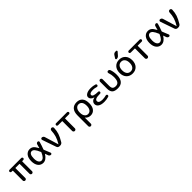

<svg xmlns="http://www.w3.org/2000/svg" viewBox="572 -2930 5320 5320"><g transform="rotate(-45 3232.0 -270.5)"><path d="M91.8 -440.4Q76.2 -440.4 64 -452.1Q51.8 -463.9 51.8 -480Q51.8 -496.1 64 -507.8Q76.2 -519.5 91.8 -519.5H551.8Q567.4 -519.5 579.6 -507.8Q591.8 -496.1 591.8 -480Q591.8 -463.9 580.1 -452.1Q568.4 -440.4 551.8 -440.4H512.7Q504.9 -440.4 504.9 -430.7V-49.8Q504.9 -28.3 490.2 -14.2Q475.6 0 454.6 0Q433.6 0 419.4 -14.6Q405.3 -29.3 405.3 -49.8V-430.7Q405.3 -439.5 396.5 -440.4H248Q240.2 -440.4 240.2 -430.7V-49.8Q240.2 -28.3 225.6 -14.2Q210.9 0 189.9 0Q168.9 0 154.3 -14.6Q139.6 -29.3 139.6 -49.8V-430.7Q139.6 -439.5 130.9 -440.4Z M890.6 -450.2Q842.8 -450.2 815.4 -403.3Q788.1 -356.4 788.1 -259.8Q788.1 -166 819.8 -118.2Q851.6 -70.3 900.4 -70.3Q987.3 -70.3 1057.6 -236.3Q1060.5 -244.1 1057.6 -251Q1009.8 -364.3 971.2 -407.2Q932.6 -450.2 890.6 -450.2ZM890.6 9.8Q799.8 9.8 742.7 -61.5Q685.5 -132.8 685.5 -259.8Q685.5 -387.7 742.7 -459Q799.8 -530.3 890.6 -530.3Q952.1 -530.3 997.6 -496.6Q1043 -462.9 1096.7 -363.3Q1097.7 -361.3 1099.6 -361.8Q1101.6 -362.3 1102.5 -364.3Q1119.1 -419.9 1131.8 -471.7Q1136.7 -493.2 1153.3 -506.3Q1169.9 -519.5 1191.4 -519.5Q1210 -519.5 1221.2 -504.9Q1232.4 -490.2 1227.5 -471.7Q1193.4 -349.6 1155.3 -254.9Q1152.3 -247.1 1155.3 -239.3Q1195.3 -147.5 1232.4 -48.8Q1239.3 -32.2 1228.5 -16.1Q1217.8 0 1198.2 0Q1174.8 0 1157.2 -13.7Q1139.6 -27.3 1131.8 -48.8Q1129.9 -54.7 1102.5 -132.8Q1101.6 -134.8 1099.6 -134.8Q1097.7 -134.8 1095.7 -132.8Q1007.8 9.8 890.6 9.8Z M1458 -53.7 1315.4 -466.8Q1308.6 -485.4 1320.8 -502.4Q1333 -519.5 1353.5 -519.5Q1378.9 -519.5 1398.4 -504.9Q1418 -490.2 1424.8 -465.8L1547.9 -60.5Q1547.9 -59.6 1548.8 -59.6Q1550.8 -59.6 1550.8 -60.5Q1617.2 -170.9 1645.5 -261.7Q1673.8 -352.5 1678.7 -466.8Q1679.7 -489.3 1695.3 -504.4Q1710.9 -519.5 1733.4 -519.5Q1755.9 -519.5 1771.5 -504.4Q1787.1 -489.3 1786.1 -466.8Q1782.2 -356.4 1752 -264.6Q1721.7 -172.9 1646.5 -47.9Q1633.8 -25.4 1610.4 -12.7Q1586.9 0 1560.5 0H1534.2Q1508.8 0 1487.3 -14.6Q1465.8 -29.3 1458 -53.7Z M1915 -440.4Q1899.4 -440.4 1887.2 -452.1Q1875 -463.9 1875 -480Q1875 -496.1 1887.2 -507.8Q1899.4 -519.5 1915 -519.5H2344.7Q2360.4 -519.5 2372.6 -507.8Q2384.8 -496.1 2384.8 -480Q2384.8 -463.9 2373 -452.1Q2361.3 -440.4 2344.7 -440.4H2194.3Q2185.5 -440.4 2184.6 -430.7V-51.8Q2184.6 -29.3 2169.4 -14.6Q2154.3 0 2132.3 0Q2110.4 0 2095.2 -15.1Q2080.1 -30.3 2080.1 -51.8V-430.7Q2080.1 -439.5 2071.3 -440.4Z M2588.9 -264.6V-254.9Q2588.9 -168 2627 -119.1Q2665 -70.3 2723.6 -70.3Q2785.2 -70.3 2822.8 -119.1Q2860.4 -168 2860.4 -259.8Q2860.4 -354.5 2824.7 -402.3Q2789.1 -450.2 2723.6 -450.2Q2665 -450.2 2627 -400.4Q2588.9 -350.6 2588.9 -264.6ZM2488.3 169.9V-250Q2488.3 -387.7 2550.3 -459Q2612.3 -530.3 2728.5 -530.3Q2839.8 -530.3 2899.4 -461.4Q2959 -392.6 2959 -259.8Q2959 -129.9 2901.4 -60.1Q2843.8 9.8 2749 9.8Q2651.4 9.8 2591.8 -64.5Q2591.8 -65.4 2589.8 -65.4Q2588.9 -65.4 2588.9 -64.5V169.9Q2588.9 191.4 2574.2 205.6Q2559.6 219.7 2538.6 219.7Q2517.6 219.7 2502.9 205.6Q2488.3 191.4 2488.3 169.9Z M3284.2 9.8Q3167 9.8 3104.5 -31.2Q3042 -72.3 3042 -139.6Q3042 -188.5 3077.1 -225.6Q3112.3 -262.7 3170.9 -273.4Q3172.9 -273.4 3172.9 -275.4Q3172.9 -276.4 3170.9 -276.4Q3114.3 -290 3082 -324.7Q3049.8 -359.4 3049.8 -400.4Q3049.8 -456.1 3111.8 -493.2Q3173.8 -530.3 3284.2 -530.3Q3368.2 -530.3 3447.3 -504.9Q3462.9 -501 3469.7 -485.8Q3476.6 -470.7 3471.7 -455.1Q3466.8 -440.4 3452.6 -433.1Q3438.5 -425.8 3422.9 -430.7Q3353.5 -452.1 3293.9 -452.1Q3154.3 -452.1 3154.3 -384.8Q3154.3 -311.5 3353.5 -311.5H3356.4Q3372.1 -311.5 3382.8 -300.8Q3393.6 -290 3393.6 -274.4Q3393.6 -257.8 3382.8 -246.6Q3372.1 -235.4 3356.4 -235.4H3353.5Q3238.3 -235.4 3192.9 -214.8Q3147.5 -194.3 3147.5 -152.3Q3147.5 -70.3 3290 -70.3Q3361.3 -70.3 3430.7 -89.8Q3445.3 -94.7 3460.4 -87.4Q3475.6 -80.1 3480.5 -65.4Q3485.4 -49.8 3477.5 -35.6Q3469.7 -21.5 3454.1 -15.6Q3367.2 9.8 3284.2 9.8Z M3815.4 9.8Q3695.3 9.8 3643.1 -39.6Q3590.8 -88.9 3590.8 -200.2V-470.7Q3590.8 -490.2 3605 -504.9Q3619.1 -519.5 3639.2 -519.5Q3659.2 -519.5 3673.8 -505.4Q3688.5 -491.2 3688.5 -470.7V-210Q3688.5 -135.7 3718.3 -105Q3748 -74.2 3815.4 -74.2Q3886.7 -74.2 3921.4 -125Q3956.1 -175.8 3956.1 -293Q3956.1 -381.8 3923.8 -473.6Q3917 -491.2 3925.8 -508.8Q3934.6 -526.4 3953.1 -530.3Q3974.6 -535.2 3994.1 -523.9Q4013.7 -512.7 4020.5 -493.2Q4055.7 -391.6 4055.7 -280.3Q4055.7 9.8 3815.4 9.8Z M4481.4 -759.8H4507.8Q4524.4 -759.8 4530.8 -745.1Q4537.1 -730.5 4526.4 -716.8L4447.3 -627Q4415 -589.8 4364.3 -589.8Q4348.6 -589.8 4340.3 -604Q4332 -618.2 4341.8 -631.8L4393.6 -711.9Q4423.8 -759.8 4481.4 -759.8ZM4502.4 -399.9Q4462.9 -450.2 4394.5 -450.2Q4326.2 -450.2 4286.1 -399.9Q4246.1 -349.6 4246.1 -259.8Q4246.1 -169.9 4286.1 -120.1Q4326.2 -70.3 4394.5 -70.3Q4462.9 -70.3 4502.4 -120.1Q4542 -169.9 4542 -259.8Q4542 -349.6 4502.4 -399.9ZM4576.2 -63Q4507.8 9.8 4394.5 9.8Q4281.2 9.8 4212.9 -63Q4144.5 -135.7 4144.5 -259.8Q4144.5 -383.8 4212.9 -457Q4281.2 -530.3 4394.5 -530.3Q4507.8 -530.3 4576.2 -457Q4644.5 -383.8 4644.5 -259.8Q4644.5 -135.7 4576.2 -63Z M4762.7 -440.4Q4747.1 -440.4 4734.9 -452.1Q4722.7 -463.9 4722.7 -480Q4722.7 -496.1 4734.9 -507.8Q4747.1 -519.5 4762.7 -519.5H5192.4Q5208 -519.5 5220.2 -507.8Q5232.4 -496.1 5232.4 -480Q5232.4 -463.9 5220.7 -452.1Q5209 -440.4 5192.4 -440.4H5042Q5033.2 -440.4 5032.2 -430.7V-51.8Q5032.2 -29.3 5017.1 -14.6Q5002 0 4980 0Q4958 0 4942.9 -15.1Q4927.7 -30.3 4927.7 -51.8V-430.7Q4927.7 -439.5 4918.9 -440.4Z M5521.5 -450.2Q5473.6 -450.2 5446.3 -403.3Q5418.9 -356.4 5418.9 -259.8Q5418.9 -166 5450.7 -118.2Q5482.4 -70.3 5531.2 -70.3Q5618.2 -70.3 5688.5 -236.3Q5691.4 -244.1 5688.5 -251Q5640.6 -364.3 5602.1 -407.2Q5563.5 -450.2 5521.5 -450.2ZM5521.5 9.8Q5430.7 9.8 5373.5 -61.5Q5316.4 -132.8 5316.4 -259.8Q5316.4 -387.7 5373.5 -459Q5430.7 -530.3 5521.5 -530.3Q5583 -530.3 5628.4 -496.6Q5673.8 -462.9 5727.5 -363.3Q5728.5 -361.3 5730.5 -361.8Q5732.4 -362.3 5733.4 -364.3Q5750 -419.9 5762.7 -471.7Q5767.6 -493.2 5784.2 -506.3Q5800.8 -519.5 5822.3 -519.5Q5840.8 -519.5 5852.1 -504.9Q5863.3 -490.2 5858.4 -471.7Q5824.2 -349.6 5786.1 -254.9Q5783.2 -247.1 5786.1 -239.3Q5826.2 -147.5 5863.3 -48.8Q5870.1 -32.2 5859.4 -16.1Q5848.6 0 5829.1 0Q5805.7 0 5788.1 -13.7Q5770.5 -27.3 5762.7 -48.8Q5760.7 -54.7 5733.4 -132.8Q5732.4 -134.8 5730.5 -134.8Q5728.5 -134.8 5726.6 -132.8Q5638.7 9.8 5521.5 9.8Z M6088.9 -53.7 5946.3 -466.8Q5939.5 -485.4 5951.7 -502.4Q5963.9 -519.5 5984.4 -519.5Q6009.8 -519.5 6029.3 -504.9Q6048.8 -490.2 6055.7 -465.8L6178.7 -60.5Q6178.7 -59.6 6179.7 -59.6Q6181.6 -59.6 6181.6 -60.5Q6248 -170.9 6276.4 -261.7Q6304.7 -352.5 6309.6 -466.8Q6310.5 -489.3 6326.2 -504.4Q6341.8 -519.5 6364.3 -519.5Q6386.7 -519.5 6402.3 -504.4Q6418 -489.3 6417 -466.8Q6413.1 -356.4 6382.8 -264.6Q6352.5 -172.9 6277.3 -47.9Q6264.6 -25.4 6241.2 -12.7Q6217.8 0 6191.4 0H6165Q6139.6 0 6118.2 -14.6Q6096.7 -29.3 6088.9 -53.7Z"/></g></svg>

Font: Rounded Mgen+ 2p medium
Style: Regular
Weight: 500
Designer: [Source Han Sans]
Ryoko NISHIZUKA  (kana & ideographs); Paul D. Hunt (Latin, Greek & Cyrillic); Wenlong ZHANG  (bopomofo
Version: Version 1.059.20150602